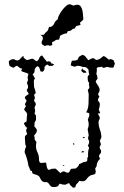

<svg xmlns="http://www.w3.org/2000/svg" viewBox="-20 -883 577 896"><path d="M365 -627Q374 -625 380.5 -617Q387 -609 392 -602Q398 -605 403.5 -608Q409 -611 416 -612L429 -603Q440 -604 448 -610Q456 -616 464 -622Q472 -618 478.5 -612.5Q485 -607 491 -602V-608Q501 -607 510 -602L516 -586Q514 -581 512.5 -576Q511 -571 508 -567Q491 -567 479 -571L464 -566L452 -572Q446 -568 437 -570L431 -563Q433 -556 431.5 -549.5Q430 -543 430 -536Q434 -531 434 -525.5Q434 -520 435 -515Q432 -512 429.5 -508.5Q427 -505 427 -500Q432 -492 438.5 -482Q445 -472 445 -463Q445 -457 441.5 -452Q438 -447 438 -441L444 -432Q437 -423 437 -414Q440 -410 443 -406Q446 -402 446 -397Q446 -385 441 -372L447 -357V-354H438V-350L446 -335Q446 -329 443 -324Q440 -319 440 -313Q440 -295 446.5 -277.5Q453 -260 453 -242L446 -226L451 -210L445 -196Q445 -191 448.5 -186Q452 -181 452 -176Q452 -169 447 -164.5Q442 -160 442 -153L447 -142Q440 -136 435.5 -127Q431 -118 431 -108L424 -96L427 -83L425 -73Q420 -68 413.5 -67.5Q407 -67 402 -64Q393 -59 389 -53.5Q385 -48 381 -43.5Q377 -39 370.5 -37.5Q364 -36 350 -39Q345 -31 338.5 -25Q332 -19 332 -9L321 -7Q316 -12 310.5 -16.5Q305 -21 303 -28Q297 -28 292.5 -24.5Q288 -21 283 -21Q271 -21 258 -26Q252 -10 235 -10Q227 -10 223 -11Q219 -12 217 -14Q215 -16 212.5 -19.5Q210 -23 206 -28Q201 -34 192.5 -33Q184 -32 178 -37Q171 -42 168 -50.5Q165 -59 157 -64Q151 -68 143.5 -69Q136 -70 131 -75L129 -85Q121 -85 119 -94Q117 -103 113 -108Q108 -142 95 -172Q95 -180 97 -186.5Q99 -193 102 -200L98 -209Q98 -217 97 -225Q96 -233 96 -241L97 -248L107 -258Q106 -260 104 -265Q102 -270 102 -272Q102 -281 108 -286Q102 -288 98.5 -294Q95 -300 92 -305Q92 -310 96 -312Q100 -314 104 -316Q105 -324 105 -332.5Q105 -341 107 -349Q106 -356 101.5 -360.5Q97 -365 93 -370Q93 -375 95.5 -379Q98 -383 101 -387L96 -397Q98 -401 100.5 -405Q103 -409 104 -414L96 -425Q96 -432 102.5 -436.5Q109 -441 114 -444Q113 -449 109 -453.5Q105 -458 105 -464Q111 -470 111 -477Q111 -486 106 -494Q106 -501 111 -509Q109 -517 109 -522Q109 -528 113 -538Q105 -543 96 -545Q87 -547 79 -552L83 -563Q76 -563 70.5 -567.5Q65 -572 60 -576Q54 -576 50 -571.5Q46 -567 41 -567L25 -575Q21 -584 21 -597Q25 -601 30.5 -604Q36 -607 42 -607Q45 -607 50.5 -604Q56 -601 60 -601Q69 -601 75.5 -610Q82 -619 90 -622V-614L104 -603Q112 -603 119 -606Q126 -609 134 -609Q138 -606 142 -602.5Q146 -599 151 -597Q159 -601 161.5 -608.5Q164 -616 170 -622L177 -624Q182 -616 187.5 -609Q193 -602 199 -595Q205 -597 209 -597Q211 -597 212 -596Q213 -595 215 -595L220 -587L232 -584Q230 -577 223.5 -576Q217 -575 211 -575L200 -582Q193 -578 187 -570L188 -565Q188 -555 179 -548L167 -551L168 -555L162 -570L155 -574Q147 -570 142 -560Q142 -552 140.5 -546.5Q139 -541 132 -536Q136 -532 138 -526.5Q140 -521 144 -517Q138 -513 138 -503L139 -477Q142 -470 143.5 -463Q145 -456 147 -449L139 -441L143 -426L139 -415Q140 -408 143.5 -406Q147 -404 147 -394L141 -381Q144 -373 144 -364Q144 -362 143 -359Q142 -356 141 -354L148 -343V-323L141 -310Q142 -304 140 -294L151 -280L152 -274Q152 -267 147.5 -261Q143 -255 139 -250L142 -240Q140 -234 143.5 -229.5Q147 -225 150 -220Q149 -215 148.5 -211Q148 -207 148 -202Q148 -185 155 -171.5Q162 -158 162 -141Q162 -132 164 -128Q166 -124 169.5 -123Q173 -122 178 -123Q183 -124 189 -124H195Q196 -121 196.5 -115Q197 -109 198.5 -103.5Q200 -98 202.5 -94Q205 -90 210 -90Q217 -95 224.5 -95.5Q232 -96 240 -96L262 -75Q270 -83 277 -83Q282 -83 286 -80Q290 -77 295 -77Q303 -77 305 -83.5Q307 -90 312 -95L334 -97Q339 -101 343.5 -105.5Q348 -110 349 -117Q358 -120 364.5 -124Q371 -128 381 -128Q389 -132 387.5 -139Q386 -146 391 -151V-167Q391 -173 392 -179.5Q393 -186 396 -192L390 -205Q396 -211 396 -221Q396 -227 394.5 -228.5Q393 -230 392 -232Q391 -234 391 -238Q391 -242 394 -252L389 -280Q394 -292 394 -301Q394 -307 393 -313Q392 -319 390 -324Q391 -330 394 -335.5Q397 -341 397 -348L396 -355L382 -359Q392 -374 393 -398.5Q394 -423 394 -441Q394 -447 392 -452.5Q390 -458 390 -464L397 -472Q397 -480 395.5 -484Q394 -488 396 -496Q391 -501 390 -507.5Q389 -514 389 -521Q389 -526 391.5 -529.5Q394 -533 397 -536Q394 -541 394 -547Q394 -553 393 -558Q388 -565 381.5 -568.5Q375 -572 367 -570Q355 -576 340 -576L330 -572Q325 -572 320 -574Q315 -576 310 -578Q311 -589 316 -600H323Q334 -600 342 -604Q346 -616 350 -619Q354 -622 365 -627ZM364 -565 367 -558Q372 -556 377 -553Q382 -550 383 -544L370 -543L359 -552ZM358 -172 366 -179 374 -174 369 -172ZM365 -240 370 -244 376 -243V-242L372 -238ZM321 -213V-216L328 -211L324 -206ZM273 -111 274 -113 281 -111 278 -108ZM369 -793Q366 -788 361.5 -784.5Q357 -781 353 -777L356 -767Q345 -763 339.5 -762.5Q334 -762 329 -750Q320 -750 315 -744Q310 -738 297 -738L291 -727Q282 -727 275 -723.5Q268 -720 260 -716Q260 -711 258.5 -707Q257 -703 255 -698L241 -697Q232 -688 223 -687L224 -673L213 -669Q207 -672 204 -672Q201 -672 199 -671.5Q197 -671 194.5 -670Q192 -669 187 -669Q183 -671 178.5 -674.5Q174 -678 174 -683Q174 -689 177 -694Q180 -699 180 -705Q180 -711 176.5 -714.5Q173 -718 168 -721L176 -720L185 -721Q191 -731 202 -739Q204 -744 206 -748.5Q208 -753 209 -758L215 -757Q228 -761 233 -773.5Q238 -786 249 -792Q249 -799 255 -811Q261 -823 269.5 -834.5Q278 -846 287.5 -854.5Q297 -863 304 -863Q309 -863 314 -860.5Q319 -858 324 -857Q334 -861 341 -861Q351 -861 356.5 -853Q362 -845 364.5 -834Q367 -823 367.5 -811.5Q368 -800 369 -793Z"/></svg>

Font: ErikasBuero
Style: Regular
Weight: 400
Designer: Peter Wiegel
Foundry: Peter Wiegel
Version: Version 1.006